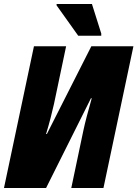

<svg xmlns="http://www.w3.org/2000/svg" viewBox="-20 -947 692 967"><path d="M374 -767H490V-778L443 -927H265V-920ZM0 0H212L438 -452H442C425 -392 408 -329 400 -290L339 0H501L652 -714H440L216 -272H212C229 -327 243 -384 252 -424L313 -714H151Z"/></svg>

Font: Noto Sans Condensed Black
Style: Italic
Weight: 900
Width: 3
Italic angle: -12°
Designer: Monotype Design Team
Foundry: Monotype Imaging Inc.
Version: Version 2.013